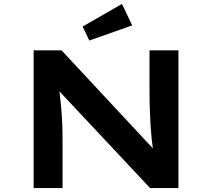

<svg xmlns="http://www.w3.org/2000/svg" viewBox="-20 -956 1078 976"><path d="M151 0V-700H293L780 -177H760Q755 -212 751.5 -245Q748 -278 746 -310.5Q744 -343 742.5 -375.5Q741 -408 740.5 -441Q740 -474 740 -509V-700H887V0H743L248 -528L278 -527Q281 -501 284 -476Q287 -451 289.5 -425Q292 -399 294 -372Q296 -345 297 -315Q298 -285 298 -252V0ZM434 -750 400 -821 600 -936 652 -827Z"/></svg>

Font: Lexend Peta SemiBold
Style: Regular
Weight: 600
Designer: Bonnie Shaver-Troup, Thomas Jockin
Foundry: Lexend
Version: Version 1.007